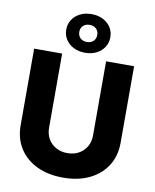

<svg xmlns="http://www.w3.org/2000/svg" viewBox="-105 -1071 934 1160"><g transform="rotate(10 362.5 -491.5)"><path d="M362.3 9.8Q270 9.8 200.9 -23.4Q131.8 -56.6 93.8 -116.9Q55.7 -177.2 55.7 -258.3V-727.5H227.5V-272.5Q227.5 -233.9 244.6 -204.3Q261.7 -174.8 292 -157.7Q322.3 -140.6 362.3 -140.6Q402.3 -140.6 432.6 -157.7Q462.9 -174.8 480 -204.3Q497.1 -233.9 497.1 -272.5V-727.5H668.9V-258.3Q668.9 -177.2 630.6 -116.9Q592.3 -56.6 523.2 -23.4Q454.1 9.8 362.3 9.8ZM361.8 -756.3Q321.8 -756.3 291.3 -772Q260.7 -787.6 243.7 -814.5Q226.6 -841.3 226.6 -875Q226.6 -908.7 243.7 -935.3Q260.7 -961.9 291 -977.5Q321.3 -993.2 361.8 -993.2Q402.3 -993.2 432.6 -977.5Q462.9 -961.9 480 -935.3Q497.1 -908.7 497.1 -874.5Q497.1 -841.3 480 -814.5Q462.9 -787.6 432.6 -772Q402.3 -756.3 361.8 -756.3ZM361.8 -822.3Q386.7 -822.3 401.9 -836.9Q417 -851.6 417 -875Q417 -897.9 401.9 -912.6Q386.7 -927.2 361.8 -927.2Q336.9 -927.2 321.8 -912.6Q306.6 -897.9 306.6 -875Q306.6 -851.6 321.8 -836.9Q336.9 -822.3 361.8 -822.3Z"/></g></svg>

Font: Inter 16pt ExtraBold
Style: Regular
Weight: 800
Version: Version 4.001;git-66647c0bb